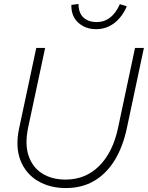

<svg xmlns="http://www.w3.org/2000/svg" viewBox="-20 -943 750 974"><path d="M314 11Q233 11 172 -25Q111 -61 84 -129Q57 -197 77 -292L164 -700H209L123 -297Q105 -212 125 -153Q145 -94 194 -63Q243 -32 313 -32Q414 -32 483.5 -101.5Q553 -171 579 -295L665 -700H710L624 -295Q604 -199 562 -130.5Q520 -62 458 -25.5Q396 11 314 11ZM467 -795Q414 -795 377.5 -827.5Q341 -860 342 -918L378 -923Q379 -875 404.5 -853Q430 -831 470 -831Q548 -831 588 -922L623 -911Q601 -858 560.5 -826.5Q520 -795 467 -795Z"/></svg>

Font: Red Hat Display
Style: Italic
Weight: 300
Italic angle: -12°
Designer: Pentagram, MCKL
Foundry: Pentagram, MCKL
Version: Version 1.023